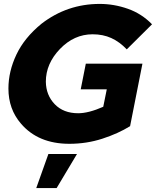

<svg xmlns="http://www.w3.org/2000/svg" viewBox="-20 -726 796 980"><path d="M334 8Q175 8 87 -95Q23 -169 23 -274Q23 -361.5 63.8 -447.5Q104.5 -533.5 192 -605Q323 -706 489 -706Q562 -706 632.5 -681.2Q703 -656.5 756 -602L627 -474Q590.5 -512.5 548 -531.8Q505.5 -551 453 -551Q358 -551 286 -476Q214 -401 214 -309Q215 -240 259.5 -194Q304 -148 379 -148Q432 -148 507 -181L525 -270H392L418 -401H707L644 -82Q582.5 -44 502.2 -18Q422 8 334 8ZM269 234H165L227 60H373Z"/></svg>

Font: Argentum Novus
Style: Bold Italic
Weight: 700
Designer: Julieta Ulanovsky (font) & Cristiano Sobral (main changes)
Foundry: Julieta Ulanovsky (font) & Cristiano Sobral (main changes)
Version: Version 3.00;November 27, 2020;FontCreator 13.0.0.2655 64-bi